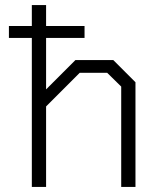

<svg xmlns="http://www.w3.org/2000/svg" viewBox="-20 -734 627 754"><path d="M512 -411V0H456V-394L401 -448H293L161 -316V0H105V-585H15V-632H105V-714H161V-632H312V-585H161V-383L276 -498H425Z"/></svg>

Font: Chakra Petch Light
Style: Regular
Weight: 300
Designer: Katatrad Aksorn Co.,Ltd.
Foundry: Cadson Demak Co.,Ltd.
Version: Version 1.000; ttfautohint (v1.6)